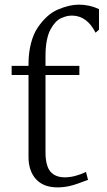

<svg xmlns="http://www.w3.org/2000/svg" viewBox="-20 -788 459 822"><path d="M174.8 -548.8Q174.8 -585.4 180.4 -614.3Q186 -643.1 195.8 -661.1Q205.6 -679.2 217 -691.9Q228.5 -704.6 241.9 -710.4Q255.4 -716.3 266.1 -718.8Q276.9 -721.2 288.1 -721.2Q352.1 -721.2 389.2 -647.9L403.8 -661.1V-749Q363.3 -768.1 317.9 -768.1Q296.9 -768.1 274.9 -762.9Q252.9 -757.8 227.8 -747.1Q202.6 -736.3 180.9 -716.3Q159.2 -696.3 141.1 -669.4Q123 -642.6 112.5 -602.1Q102.1 -561.5 102.1 -513.2V-505.9H29.8V-466.8H102.1V-116.2Q102.1 -56.2 134 -21Q166 14.2 226.1 14.2Q253.9 14.2 280.5 7.8Q307.1 1.5 356.9 -18.1L348.1 -51.8Q299.3 -28.8 257.8 -28.8Q216.3 -28.8 195.6 -53.7Q174.8 -78.6 174.8 -137.2V-466.8H319.8V-505.9H174.8Z"/></svg>

Font: LT Superior Serif
Style: Regular
Weight: 400
Designer: Daniel Lyons
Foundry: LyonsType
Version: Version 2.120;FEAKit 1.0